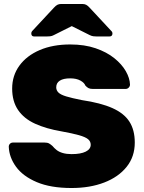

<svg xmlns="http://www.w3.org/2000/svg" viewBox="-20 -933 720 963"><path d="M339 10Q234 10 164.5 -19.5Q95 -49 60.5 -96.5Q26 -144 24 -197Q24 -206 30 -212Q36 -218 45 -218H204Q218 -218 226 -213.5Q234 -209 243 -201Q252 -190 264 -180.5Q276 -171 295 -165.5Q314 -160 339 -160Q385 -160 410 -172.5Q435 -185 435 -207Q435 -224 421.5 -235Q408 -246 376 -255Q344 -264 289 -274Q212 -287 156 -312.5Q100 -338 70.5 -381.5Q41 -425 41 -489Q41 -554 77.5 -604Q114 -654 179.5 -682Q245 -710 332 -710Q404 -710 459.5 -691Q515 -672 553 -641.5Q591 -611 611 -576Q631 -541 632 -509Q632 -500 625.5 -493.5Q619 -487 611 -487H444Q432 -487 424 -491Q416 -495 408 -504Q403 -518 383 -529Q363 -540 332 -540Q298 -540 280 -528.5Q262 -517 262 -495Q262 -480 273 -469Q284 -458 312 -449.5Q340 -441 390 -431Q485 -417 543.5 -391Q602 -365 629 -323Q656 -281 656 -218Q656 -147 615 -96Q574 -45 502.5 -17.5Q431 10 339 10ZM152 -750Q137 -750 137 -765Q137 -773 143 -779L250 -894Q260 -905 268 -909Q276 -913 286 -913H394Q404 -913 412 -909Q420 -905 430 -894L537 -779Q544 -773 544 -765Q544 -750 528 -750H467Q458 -750 449 -751Q440 -752 430 -757L340 -802L250 -757Q241 -752 231.5 -751Q222 -750 213 -750Z"/></svg>

Font: Rubik ExtraBold
Style: Regular
Weight: 800
Designer: Hubert and Fischer
Foundry: Hubert and Fischer
Version: Version 2.300;gftools[0.9.30]